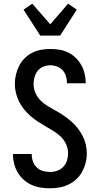

<svg xmlns="http://www.w3.org/2000/svg" viewBox="-20 -1007 540 1035"><path d="M249 8Q224 8 198.5 4Q173 0 150 -10.5Q127 -21 108 -38Q89 -55 76 -76.5Q63 -98 56.5 -123Q50 -148 50 -173V-177H151V-175Q151 -155 157.5 -136.5Q164 -118 178 -104.5Q192 -91 211 -85.5Q230 -80 249 -80Q269 -80 288 -86.5Q307 -93 321 -107.5Q335 -122 341 -141.5Q347 -161 347 -181Q347 -206 336.5 -229Q326 -252 308.5 -269.5Q291 -287 269.5 -300Q248 -313 226.5 -325.5Q205 -338 184 -351.5Q163 -365 144.5 -381.5Q126 -398 110 -417.5Q94 -437 83 -459Q72 -481 66 -505.5Q60 -530 60 -555Q60 -580 66 -605Q72 -630 83.5 -652.5Q95 -675 113 -693Q131 -711 153.5 -722.5Q176 -734 201 -738.5Q226 -743 251 -743Q276 -743 300.5 -739Q325 -735 347.5 -724Q370 -713 388 -695.5Q406 -678 418 -656.5Q430 -635 436 -610.5Q442 -586 442 -561V-558H341V-560Q341 -578 335.5 -596.5Q330 -615 317.5 -628.5Q305 -642 287.5 -648.5Q270 -655 251 -655Q232 -655 214 -648Q196 -641 184 -626Q172 -611 166.5 -592.5Q161 -574 161 -555Q161 -530 171 -506.5Q181 -483 198.5 -465.5Q216 -448 237.5 -435Q259 -422 281 -410Q303 -398 323.5 -384Q344 -370 363 -353.5Q382 -337 397.5 -317.5Q413 -298 424.5 -276Q436 -254 442 -229.5Q448 -205 448 -180Q448 -154 441.5 -129Q435 -104 423 -81.5Q411 -59 391.5 -41Q372 -23 349 -12Q326 -1 300.5 3.5Q275 8 249 8ZM197 -815 107 -955 154 -987 251 -876 347 -987 394 -955 304 -815Z"/></svg>

Font: Iosevka Custom Semibold
Style: Regular
Weight: 600
Designer: Belleve Invis
Foundry: Belleve Invis
Version: Version 27.0.2; ttfautohint (v1.8.4)